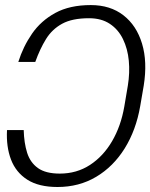

<svg xmlns="http://www.w3.org/2000/svg" viewBox="-20 -742 604 772"><path d="M8.2 -219.1H75.3Q76.7 -167.3 89.1 -127.8Q101.6 -88.4 132.6 -66.2Q163.7 -44 220.5 -44Q288.4 -44 341.8 -78.8Q395.2 -113.6 430.8 -174.5Q466.3 -235.4 479.8 -313.6L494 -397.7Q502.5 -449.6 497.9 -497.9Q493.3 -546.2 474.4 -584.9Q455.6 -623.6 421.7 -646.1Q387.8 -668.7 338.1 -668.7Q270.2 -668.7 229.8 -646.5Q189.3 -624.3 165 -584.9Q140.6 -545.5 121.8 -492.9H53.6Q72.8 -554.3 108.7 -606.4Q144.5 -658.4 202.4 -690Q260.3 -721.6 345.2 -721.6Q423.3 -721.6 476.2 -680.6Q529.1 -639.6 551.1 -566.6Q573.2 -493.6 557.9 -397.7L543.7 -315Q527 -218.8 481.4 -145.4Q435.7 -72.1 366.8 -31.1Q297.9 9.9 211.3 9.9Q136 9.9 90 -19.4Q44 -48.7 24.3 -100.3Q4.6 -152 8.2 -219.1Z"/></svg>

Font: Inter Extra Light  BETA
Style: Italic
Weight: 200
Italic angle: 9.39999°
Designer: Rasmus Andersson
Foundry: rsms
Version: Version 3.011;git-f93a4a705